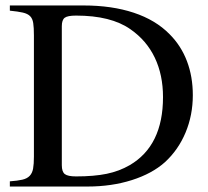

<svg xmlns="http://www.w3.org/2000/svg" viewBox="-20 -682 762 702"><path d="M104 -553Q104 -581 101.5 -597.5Q99 -614 90 -623Q81 -632 63.5 -636Q46 -640 16 -643V-662H286Q389 -662 469 -635.5Q549 -609 600 -557Q642 -515 663.5 -458.5Q685 -402 685 -334Q685 -261 658.5 -197.5Q632 -134 583 -89Q536 -47 462 -23.5Q388 0 300 0H16V-19Q44 -21 61.5 -25Q79 -29 88.5 -39Q98 -49 101 -65.5Q104 -82 104 -109ZM206 -78Q206 -54 217 -45.5Q228 -37 258 -37Q324 -37 370 -46.5Q416 -56 454 -78Q576 -149 576 -327Q576 -408 546 -471Q516 -534 457 -575Q386 -625 258 -625Q227 -625 216.5 -617Q206 -609 206 -586Z"/></svg>

Font: Klingon pIqaD vaHbo'
Style: Regular
Weight: 400
Width: 0
Designer: Mike Neff (qa'vaj)
Foundry: Mike Neff and Michael Everson
Version: Version 2.003